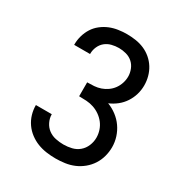

<svg xmlns="http://www.w3.org/2000/svg" viewBox="-175 -870 950 1005"><g transform="rotate(30 300.0 -367.5)"><path d="M303 8Q275 8 247 4Q219 0 193.5 -10Q168 -20 145.5 -37Q123 -54 107 -77Q91 -100 83 -127Q75 -154 75 -182Q75 -182 75 -182.5Q75 -183 75 -183H171Q171 -183 171 -183Q171 -183 171 -182Q171 -159 182 -136.5Q193 -114 212 -100Q231 -86 255 -81Q279 -76 303 -76Q328 -76 352.5 -82Q377 -88 396 -104Q415 -120 425 -144Q435 -168 435 -193Q435 -215 428 -236.5Q421 -258 407.5 -275.5Q394 -293 375.5 -306Q357 -319 336 -326Q315 -333 293 -334.5Q271 -336 248 -336V-420Q269 -420 289.5 -421.5Q310 -423 329 -429.5Q348 -436 365 -448Q382 -460 394 -476.5Q406 -493 412.5 -513Q419 -533 419 -553Q419 -575 410.5 -596.5Q402 -618 385.5 -632.5Q369 -647 347 -653Q325 -659 303 -659Q281 -659 259.5 -653.5Q238 -648 221.5 -634.5Q205 -621 196 -600.5Q187 -580 187 -558Q187 -558 187 -557.5Q187 -557 187 -556H91Q91 -557 91 -558Q91 -559 91 -560Q91 -586 98.5 -612Q106 -638 120 -660Q134 -682 155 -698.5Q176 -715 200 -725Q224 -735 250.5 -739Q277 -743 303 -743Q329 -743 356 -739Q383 -735 407.5 -724.5Q432 -714 452.5 -696.5Q473 -679 487 -656.5Q501 -634 508 -608Q515 -582 515 -555Q515 -527 507 -500Q499 -473 483.5 -449.5Q468 -426 446 -408.5Q424 -391 398 -380Q427 -369 452 -350Q477 -331 494.5 -306Q512 -281 521.5 -251.5Q531 -222 531 -191Q531 -163 523.5 -135Q516 -107 500.5 -83Q485 -59 462.5 -40.5Q440 -22 414 -11Q388 0 359.5 4Q331 8 303 8Z"/></g></svg>

Font: Iosevka Curly Medium Extended
Style: Regular
Weight: 500
Width: 7
Monospace: yes
Designer: Belleve Invis
Foundry: Belleve Invis
Version: Version 11.1.0; ttfautohint (v1.8.3)